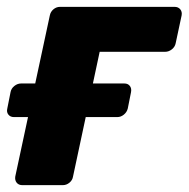

<svg xmlns="http://www.w3.org/2000/svg" viewBox="-27 -540 550 560"><path d="M38 0Q27.4 0 21.6 -7.2Q15.9 -14.5 17.5 -25.1L118.3 -494.9Q120.3 -505.5 128.8 -512.8Q137.4 -520 148 -520H482.2Q492.9 -520 498.8 -512.8Q504.7 -505.5 502.7 -494.9L485.4 -414Q483.4 -403.4 474.3 -396.1Q465.2 -388.9 454.6 -388.9H263.7L186 -25.1Q184.4 -14.5 175.6 -7.2Q166.9 0 156.2 0ZM13.8 -198.5Q3.1 -198.5 -2.6 -205.8Q-8.4 -213 -5.7 -223.6L3.8 -271.4Q5.8 -282 14.8 -289.2Q23.9 -296.5 34.5 -296.5H335.7Q346.4 -296.5 351.8 -289.2Q357.2 -282 355.2 -271.4L345.7 -223.6Q343.1 -213 334.4 -205.8Q325.6 -198.5 315 -198.5Z"/></svg>

Font: Rubik Light
Style: Italic
Weight: 300
Italic angle: -12°
Designer: Hubert and Fischer
Foundry: Hubert and Fischer
Version: Version 2.300;gftools[0.9.30]